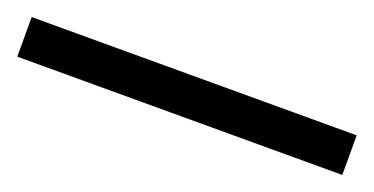

<svg xmlns="http://www.w3.org/2000/svg" viewBox="-29 37 559 287"><g transform="rotate(20 250.5 180.5)"><path d="M-8 149H509V212H-8Z"/></g></svg>

Font: Maitree
Style: Regular
Weight: 400
Designer: CadsonDemak Team
Foundry: CadsonDemak
Version: Version 1.000